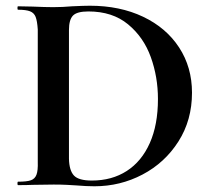

<svg xmlns="http://www.w3.org/2000/svg" viewBox="-20 -647 728 671"><path d="M247 1Q233 0 213 -1Q193 -2 168 -2L94 -1Q76 0 43 0Q41 0 41 -6Q41 -12 43 -12Q74 -12 88 -17Q102 -22 107.5 -36.5Q113 -51 112 -81V-544Q110 -574 104.5 -588Q99 -602 85 -607.5Q71 -613 43 -613Q41 -613 41 -619Q41 -625 43 -625L94 -624Q138 -622 166 -622Q199 -622 232 -625Q274 -627 294 -627Q399 -627 480 -588.5Q561 -550 606 -481Q651 -412 651 -323Q651 -227 603.5 -152.5Q556 -78 478 -37Q400 4 310 4Q282 4 247 1ZM532 -301Q532 -378 507 -447.5Q482 -517 427.5 -562Q373 -607 289 -607Q249 -607 235 -592.5Q221 -578 221 -542V-92Q222 -51 238.5 -33.5Q255 -16 301 -16Q371 -16 423 -49.5Q475 -83 503.5 -147Q532 -211 532 -301Z"/></svg>

Font: Cormorant Upright
Style: Bold
Weight: 700
Designer: Christian Thalmann (Catharsis Fonts)
Foundry: Catharsis Fonts
Version: Version 3.302